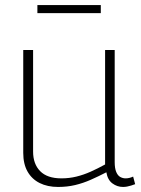

<svg xmlns="http://www.w3.org/2000/svg" viewBox="-20 -730 560 760"><path d="M210 10Q168 10 137 -5.5Q106 -21 89 -51Q72 -81 72 -125V-532H111V-130Q111 -81 139 -52.5Q167 -24 223 -24Q254 -24 282.5 -31Q311 -38 339 -50.5Q367 -63 396 -79V-532H434V-88Q434 -64 440 -49.5Q446 -35 456 -29.5Q466 -24 477 -24Q492 -24 507 -31L515 -1Q507 2 499 4.5Q491 7 483 8.5Q475 10 467 10Q444 10 425 -4Q406 -18 401 -48Q370 -32 339.5 -18.5Q309 -5 277.5 2.5Q246 10 210 10ZM128 -678V-710H379V-678Z"/></svg>

Font: Georama ExtraCondensed Thin ExtraLight
Style: Regular
Weight: 250
Version: Version 1.001